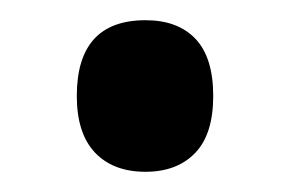

<svg xmlns="http://www.w3.org/2000/svg" viewBox="-20 -447 286 190"><path d="M56 -352Q56 -427 124 -427Q156 -427 173.5 -408.5Q191 -390 191 -352Q191 -314 173 -295.5Q155 -277 124 -277Q92 -277 74 -296Q56 -315 56 -352Z"/></svg>

Font: Noto Sans Sinhala ExtraCondensed SemiBold
Style: Regular
Weight: 600
Width: 2
Designer: Jelle Bosma - Monotype Design Team
Foundry: Monotype Imaging Inc.
Version: Version 2.006; ttfautohint (v1.8.4.7-5d5b)